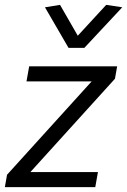

<svg xmlns="http://www.w3.org/2000/svg" viewBox="-25 -770 523 790"><path d="M-5 0 4 -51 352 -435H84L95 -497H457L448 -446L100 -62H378L367 0ZM257 -573 160 -740 222 -750 295 -623 412 -750 478 -740 322 -573Z"/></svg>

Font: Livvic
Style: Italic
Weight: 400
Italic angle: -10°
Designer: Jacques Le Bailly, Baron von Fonthausen
Version: Version 1.001; ttfautohint (v1.8.2)